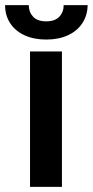

<svg xmlns="http://www.w3.org/2000/svg" viewBox="-58 -732 363 752"><path d="M59.6 -530.3H184.6V0H59.6ZM123 -577.1Q74.2 -577.1 37.8 -594Q1.5 -610.8 -18.3 -641.4Q-38.1 -671.9 -38.1 -711.9H54.7Q54.7 -685.1 71.5 -666.7Q88.4 -648.4 123 -648.4Q157.2 -648.4 174.3 -666.5Q191.4 -684.6 191.4 -711.9H285.2Q284.7 -671.9 264.6 -641.4Q244.6 -610.8 208.3 -594Q171.9 -577.1 123 -577.1Z"/></svg>

Font: Pretendard Std SemiBold
Style: Regular
Weight: 600
Designer: Base glyphs from Inter by Rasmus Andersson; Hangeul glyphs from Noto Sans CJK(Source Han Sans) by Jang Soo-young and Kan
Foundry: Kil Hyung-jin
Version: Version 1.309